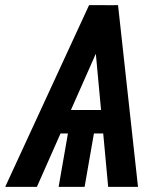

<svg xmlns="http://www.w3.org/2000/svg" viewBox="-54 -731 616 751"><path d="M372.1 -636.7 90.3 0H-33.7L294.4 -710.9H360.4ZM369.1 0 308.6 -652.8 340.3 -710.4 407.7 -710.9 485.8 0ZM425.3 -300.8 409.2 -209H108.9L125 -300.8ZM322.8 -263.2 276.9 0H175.3L221.2 -263.2Z"/></svg>

Font: Roboto Condensed Medium
Style: Italic
Weight: 500
Italic angle: -12°
Designer: Christian Robertson
Foundry: Google
Version: Version 3.0; 2020